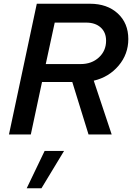

<svg xmlns="http://www.w3.org/2000/svg" viewBox="-20 -720 707 1028"><path d="M28 0 177 -700H461Q554 -700 610.5 -648Q667 -596 667 -511Q667 -430 615 -368.5Q563 -307 482 -288L578 0H454L367 -281H205L145 0ZM441 -599H273L225 -377H412Q471 -377 509.5 -412.5Q548 -448 548 -502Q548 -547 519 -573Q490 -599 441 -599ZM219 88H323L202 288H123Z"/></svg>

Font: Red Hat Text Medium
Style: Italic
Weight: 500
Italic angle: -12°
Designer: Pentagram / MCKL
Foundry: Pentagram / MCKL
Version: Version 1.003; Red Hat Text Medium Italic